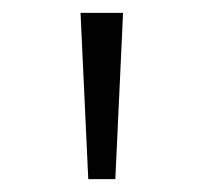

<svg xmlns="http://www.w3.org/2000/svg" viewBox="-20 -749 316 298"><path d="M117 -471 105 -729H171L159 -471Z"/></svg>

Font: Noto Sans Gurmukhi UI SemiCondensed Light
Style: Regular
Weight: 300
Width: 4
Designer: Jelle Bosma - Monotype Design Team
Foundry: Monotype Imaging Inc.
Version: Version 2.004; ttfautohint (v1.8.4.7-5d5b)